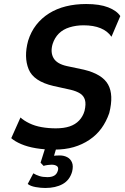

<svg xmlns="http://www.w3.org/2000/svg" viewBox="-20 -735 622 956"><path d="M249 10Q201 10 159 3Q117 -4 85.5 -17.5Q54 -31 36 -47L82 -150Q98 -135 125.5 -121.5Q153 -108 187 -102Q221 -96 258 -96Q298 -96 326.5 -105.5Q355 -115 374 -135Q393 -155 401 -183Q409 -217 403 -237.5Q397 -258 379 -269.5Q361 -281 332 -288L246 -307Q147 -330 122.5 -390.5Q98 -451 120 -532Q134 -577 160.5 -611Q187 -645 224.5 -668.5Q262 -692 308.5 -703.5Q355 -715 409 -715Q476 -715 518.5 -698.5Q561 -682 579 -655L535 -552Q516 -580 481 -594.5Q446 -609 396 -609Q359 -609 326.5 -599Q294 -589 273 -568Q252 -547 242 -516Q230 -475 246.5 -446Q263 -417 313 -406L398 -388Q489 -366 518 -314.5Q547 -263 524 -172Q509 -129 485 -96Q461 -63 425.5 -39Q390 -15 347 -2.5Q304 10 249 10ZM205 201Q183 201 157.5 196.5Q132 192 118 181L146 128Q159 136 176 141.5Q193 147 216 147Q237 147 250 139.5Q263 132 268 115Q273 99 263.5 92Q254 85 237 85Q230 85 218 86.5Q206 88 197 91L182 75L212 -20H267L243 61L221 48Q229 43 244.5 41Q260 39 278 39Q298 39 314.5 47.5Q331 56 338.5 74Q346 92 339 120Q327 162 292 181.5Q257 201 205 201Z"/></svg>

Font: Nunito Sans 7pt Condensed
Style: Bold Italic
Weight: 700
Width: 3
Italic angle: -9°
Designer: Vernon Adams
Foundry: Vernon Adams
Version: Version 3.101;gftools[0.9.27]